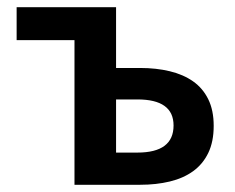

<svg xmlns="http://www.w3.org/2000/svg" viewBox="-20 -511 650 531"><path d="M186 0V-400H26V-491H301V-323H368Q412 -323 449.5 -314Q487 -305 514 -286Q541 -267 556 -236.5Q571 -206 571 -163Q571 -119 556 -88Q541 -57 514 -37.5Q487 -18 449.5 -9Q412 0 368 0ZM301 -89H360Q460 -89 460 -164Q460 -236 360 -236H301Z"/></svg>

Font: Giro Sans Semibold
Style: Regular
Weight: 600
Designer: Paul D. Hunt
Foundry: Adobe Systems Incorporated
Version: Version 1.000;PS 1.0;hotconv 1.0.88;makeotf.lib2.5.647800